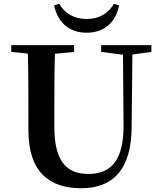

<svg xmlns="http://www.w3.org/2000/svg" viewBox="-20 -982 857 1021"><path d="M586 -962C556 -911 508 -881 441 -881C374 -881 324 -911 295 -962L268 -953C283 -879 334 -808 441 -808C547 -808 600 -879 613 -953ZM785 -742H518V-706L634 -691L637 -317C638 -131 572 -57 450 -57C335 -57 269 -123 269 -307V-400C269 -499 269 -599 272 -696L374 -706V-742H40V-706L128 -697C131 -598 131 -498 131 -400V-289C131 -65 245 19 412 19C580 19 679 -80 680 -306L684 -692L785 -706Z"/></svg>

Font: Noto Serif CJK JP
Style: Bold
Weight: 700
Designer: Ryoko NISHIZUKA 西塚涼子 (kana & ideographs); Frank Grießhammer (Latin, Greek & Cyrillic); Wenlong ZHANG 张文龙 (bopomofo); San
Foundry: Adobe Systems Incorporated
Version: Version 1.000;PS 1;hotconv 16.6.53;makeotf.lib2.5.65590